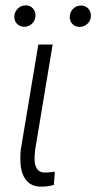

<svg xmlns="http://www.w3.org/2000/svg" viewBox="-20 -695 360 719"><path d="M177.2 -528.3 111.3 -132.3 109.4 -106.4Q109.4 -104 109.4 -101.1Q109.4 -49.3 147.5 -48.8Q148.9 -48.8 150.4 -48.8Q162.1 -48.8 185.5 -52.2L181.6 -2.4Q158.7 3.9 137.7 3.9Q134.8 3.9 132.3 3.9Q96.7 3.4 77.6 -20.8Q58.6 -44.9 56.6 -87.4Q56.2 -95.2 56.2 -103Q56.2 -118.7 57.6 -133.3L123.5 -528.3ZM241.2 -633.8Q242.2 -650.4 253.9 -662.1Q265.6 -673.8 282.7 -674.3Q299.8 -674.3 310.5 -662.6Q320.3 -651.9 320.3 -636.7Q320.3 -635.3 320.3 -633.8Q319.3 -617.2 307.4 -606Q295.4 -594.7 278.8 -594.2Q261.7 -594.2 251 -605.5Q240.2 -616.7 241.2 -633.8ZM33.7 -634.3Q34.7 -650.9 46.4 -662.6Q58.1 -674.3 75.2 -674.8Q75.7 -674.8 76.7 -674.8Q92.3 -675.3 103 -663.6Q112.8 -652.8 112.8 -638.2Q112.8 -636.2 112.8 -634.3Q111.8 -617.7 99.9 -606.4Q87.9 -595.2 71.3 -594.7Q54.2 -594.7 43.5 -606Q32.7 -617.2 33.7 -634.3Z"/></svg>

Font: MAUL Condensed Light Italic
Style: Light Italic
Weight: 300
Italic angle: -12°
Designer: MAUL
Version: Version 1.0; 2020; ttfautohint (v1.8.3)